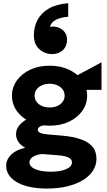

<svg xmlns="http://www.w3.org/2000/svg" viewBox="-20 -926 652 1172"><path d="M266.6 225Q209.6 225 163.7 215.4Q117.8 205.8 85.1 187.4Q52.5 169.1 35.1 143.3Q17.6 117.5 17.6 85.5Q17.6 60.8 31.4 38.6Q45.2 16.5 71.2 0.2Q97.2 -16 134.1 -23.8Q105.2 -40.2 91.6 -60.9Q77.9 -81.5 77.9 -107.5Q77.9 -131 91.8 -152.2Q105.8 -173.5 130.9 -190.2Q156 -207 189.6 -216.8Q223.1 -226.5 262.6 -226L292.1 -164.2Q263.9 -164.6 245.9 -160.9Q228 -157.2 219.4 -150.2Q210.9 -143.1 210.9 -133.8Q210.9 -122.1 225.1 -115.2Q239.4 -108.2 274.4 -105.2L361.6 -97.8Q424.8 -92.1 471.3 -76.5Q517.9 -60.9 543.4 -31.8Q568.9 -2.8 568.9 43.2Q568.9 82.4 547.4 115.8Q526 149.1 486.1 173.5Q446.2 197.9 390.6 211.4Q335 225 266.6 225ZM290.4 122Q349.9 122 384.5 106.3Q419.1 90.6 419.1 65.5Q419.1 45.6 398.6 35.4Q378 25.2 333.4 21.8L236.4 14.2Q212 16.8 194.8 23.8Q177.6 30.9 168.8 41.6Q159.9 52.2 159.9 65.2Q159.9 82.2 175.8 95.1Q191.8 107.9 221 114.9Q250.2 122 290.4 122ZM282.9 -158.8Q215.1 -158.8 163.4 -183Q111.6 -207.2 82.4 -248.8Q53.1 -290.2 53.1 -342.2Q53.1 -393.1 82.8 -434.6Q112.4 -476.1 164.3 -500.6Q216.2 -525 282.9 -525Q349.1 -525 400.9 -500.8Q452.6 -476.5 482.2 -435.2Q511.9 -393.9 511.9 -342.2Q511.9 -291.4 482.6 -249.7Q453.4 -208 401.8 -183.4Q350.2 -158.8 282.9 -158.8ZM282.9 -269.8Q308.9 -269.8 329.6 -279Q350.4 -288.2 362.5 -304.6Q374.6 -320.9 374.6 -342.2Q374.6 -374.4 348.4 -394.6Q322.1 -414.8 282.9 -414.8Q256.5 -414.8 235.8 -405.4Q215 -396.1 203.1 -379.9Q191.1 -363.6 191.1 -342.2Q191.1 -310.2 217.2 -290Q243.4 -269.8 282.9 -269.8ZM366.6 -377.5V-420.6L599.6 -545.6V-377.5ZM297.8 -595.8Q253 -595.8 219.9 -625.9Q186.8 -656.1 186.8 -710.4Q186.8 -761.8 208.9 -804.1Q231.1 -846.4 277.6 -873.6Q324.1 -900.9 396.4 -906.5V-823.6Q353.9 -821.1 323.2 -806.3Q292.5 -791.5 285.1 -761.8Q310.5 -767.1 334.4 -758.9Q358.4 -750.6 373.8 -731.3Q389.2 -712 389.2 -684Q389.2 -644.1 363.8 -619.9Q338.4 -595.8 297.8 -595.8Z"/></svg>

Font: Geologica-Sharp
Style: Regular
Weight: 100
Designer: Sindre Bremnes, Frode Helland
Foundry: Monokrom Skriftforlag AS
Version: Version 1.010;gftools[0.9.28]